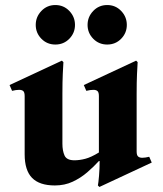

<svg xmlns="http://www.w3.org/2000/svg" viewBox="-20 -722 647 763"><path d="M573 -99 583 -76 375 21 369 15Q371 6 373.5 -23Q376 -52 376 -82H373Q353 -60 327 -37.5Q301 -15 269 0Q237 15 198 15Q137 15 107.5 -15Q78 -45 78 -109V-340Q78 -355 72.5 -360Q67 -365 56 -365Q44 -365 28 -361L18 -384L226 -481L232 -475Q231 -460 229.5 -428.5Q228 -397 228 -349V-151Q228 -123 236.5 -104Q245 -85 276 -85Q296 -85 319 -91Q342 -97 373 -116V-340Q373 -355 367.5 -360Q362 -365 351 -365Q339 -365 323 -361L313 -384L521 -481L527 -475Q526 -460 524.5 -428.5Q523 -397 523 -349V-120Q523 -105 529 -100Q535 -95 545 -95Q557 -95 573 -99ZM200 -545Q167 -545 144.5 -568Q122 -591 122 -623Q122 -655 144.5 -678.5Q167 -702 200 -702Q233 -702 255.5 -678.5Q278 -655 278 -623Q278 -591 255.5 -568Q233 -545 200 -545ZM406 -545Q373 -545 350.5 -568Q328 -591 328 -623Q328 -655 350.5 -678.5Q373 -702 406 -702Q439 -702 461.5 -678.5Q484 -655 484 -623Q484 -591 461.5 -568Q439 -545 406 -545Z"/></svg>

Font: Bona Nova SC
Style: Bold
Weight: 700
Designer: Mateusz Machalski
Foundry: Capitalics
Version: Version 4.001; ttfautohint (v1.8.4.7-5d5b)